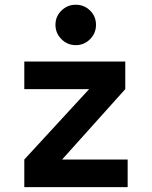

<svg xmlns="http://www.w3.org/2000/svg" viewBox="-20 -771 626 791"><path d="M80.1 0V-113.8L347.2 -403.8H80.1V-517.6H496.1V-403.8L235.8 -113.8H505.9V0ZM292 -585Q257.8 -585 233.2 -609.6Q208.5 -634.3 208.5 -668.5Q208.5 -703.6 233.2 -727.5Q257.8 -751.5 292 -751.5Q326.7 -751.5 351.1 -727.5Q375.5 -703.6 375.5 -668.5Q375.5 -634.3 351.1 -609.6Q326.7 -585 292 -585Z"/></svg>

Font: Cascadia Code NF
Style: Bold
Weight: 700
Monospace: yes
Designer: Aaron Bell
Foundry: Saja Typeworks
Version: Version 2404.023; ttfautohint (v1.8.4)